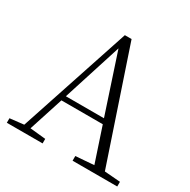

<svg xmlns="http://www.w3.org/2000/svg" viewBox="-163 -885 1031 1040"><g transform="rotate(30 353.0 -365.0)"><path d="M215.8 -284.2H454.1L333 -651.4ZM602.5 -37.1 701.2 -29.3V0H421.9V-29.3L536.1 -38.1L464.8 -252.9H206.1L136.7 -38.1L234.4 -28.3V0H10.7V-28.3L97.7 -38.1L327.1 -730.5H369.1Z"/></g></svg>

Font: GenYoMin TW TTF ExtraLight
Style: Regular
Weight: 250
Version: Version 1.300